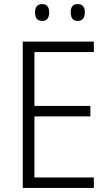

<svg xmlns="http://www.w3.org/2000/svg" viewBox="-20 -917 534 937"><path d="M438 0H91V-714H438V-663H148V-400H421V-349H148V-51H438ZM151 -856Q151 -897 186 -897Q220 -897 220 -856Q220 -815 186 -815Q151 -815 151 -856ZM325 -857Q325 -897 359 -897Q394 -897 394 -857Q394 -815 359 -815Q325 -815 325 -857Z"/></svg>

Font: Noto Sans Tamil SemiCondensed Light
Style: Regular
Weight: 300
Width: 4
Designer: Jelle Bosma - Monotype Design Team
Foundry: Monotype Imaging Inc.
Version: Version 2.004; ttfautohint (v1.8.4.7-5d5b)